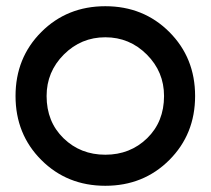

<svg xmlns="http://www.w3.org/2000/svg" viewBox="-20 -585 678 618"><path d="M113 -70Q30 -153 30 -276Q30 -399 113 -482Q196 -565 319 -565Q442 -565 525 -482Q608 -399 608 -276Q608 -153 525 -70Q442 13 319 13Q196 13 113 -70ZM130 -276Q130 -193 184.5 -140Q239 -87 319 -87Q399 -87 453.5 -140Q508 -193 508 -276Q508 -354 452.5 -409.5Q397 -465 319 -465Q241 -465 185.5 -409.5Q130 -354 130 -276Z"/></svg>

Font: Edgecutting Lite Sharp
Style: Medium
Weight: 500
Designer: RandomMaerks (Nguyen Gia Bao)
Version: Version 1.0